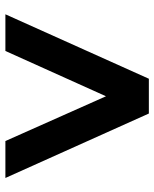

<svg xmlns="http://www.w3.org/2000/svg" viewBox="50 -790 572 712"><g transform="rotate(90 336.0 -434.0)"><path d="M33 -168 272 -700H401L640 -168H503L337 -541L169 -168Z"/></g></svg>

Font: DM Sans 24pt
Style: Bold
Weight: 700
Designer: Colophon Foundry, Jonny Pinhorn
Foundry: Colophon Foundry
Version: Version 4.004;gftools[0.9.30]